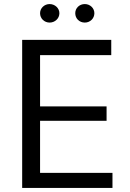

<svg xmlns="http://www.w3.org/2000/svg" viewBox="-20 -924 638 944"><path d="M89 0H533V-74H177V-330H504V-401H177V-653H527V-728H89ZM177 -859C177 -833 198 -813 224 -813C250 -813 272 -833 272 -859C272 -884 250 -904 224 -904C198 -904 177 -884 177 -859ZM350 -859C350 -833 370 -813 397 -813C423 -813 444 -833 444 -859C444 -884 423 -904 397 -904C370 -904 350 -884 350 -859Z"/></svg>

Font: Wafeq
Style: Regular
Weight: 400
Designer: Rasmus Andersson & Azza Alameddine
Foundry: Google & TypeTogether
Version: Version 3.000;FEAKit 1.0